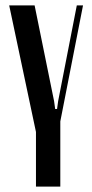

<svg xmlns="http://www.w3.org/2000/svg" viewBox="-20 -515 340 710"><path d="M203 -66V175H113V-27L14 -495H108L180 -141L184 -112H191L195 -141L264 -495H287Z"/></svg>

Font: Moniqa Narrow Heading
Style: Bold
Weight: 700
Width: 4
Designer: Rajesh Rajput
Foundry: Rajesh Rajput
Version: Version 1.000